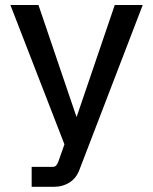

<svg xmlns="http://www.w3.org/2000/svg" viewBox="-20 -547 604 758"><path d="M105 190.4V111.8H187.5Q196.8 111.8 201.7 106.4Q206.5 101.1 210.9 89.4L246.1 -10.3L237.8 31.7L21 -527.3H131.8L291.5 -57.6L274.4 -61.5L433.1 -527.3H543.5L293.5 123.5Q281.2 156.7 254.2 173.6Q227.1 190.4 195.3 190.4Z"/></svg>

Font: Schibsted Grotesk Medium
Style: Regular
Weight: 500
Designer: Bakken & Baeck AS, Henrik Kongsvoll
Foundry: Schibsted ASA
Version: Version 1.100;gftools[0.9.25]